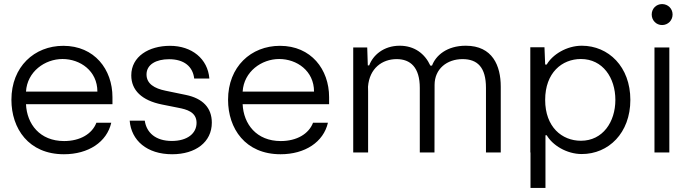

<svg xmlns="http://www.w3.org/2000/svg" viewBox="-20 -756 3422 952"><path d="M296.9 8.8C418.5 8.8 509.8 -51.8 531.7 -147.5H458C437 -92.3 377.4 -56.6 297.9 -56.6C177.2 -56.6 113.3 -141.1 108.9 -239.3H537.6V-274.4C537.6 -411.6 448.7 -528.8 293.9 -528.8C150.4 -528.8 36.6 -425.3 36.6 -261.2C36.6 -119.1 121.6 8.8 296.9 8.8ZM108.9 -301.8C114.7 -400.9 202.6 -463.4 290 -463.4C377.4 -463.4 462.9 -404.8 462.9 -301.8Z M833.5 8.8C949.7 8.8 1030.3 -51.3 1030.3 -147.9C1030.3 -222.2 984.4 -268.1 902.3 -285.2L800.8 -306.2C745.6 -317.4 706.5 -340.8 706.5 -386.7C706.5 -436.5 754.4 -462.4 818.4 -462.4C892.6 -462.4 936 -426.3 942.9 -366.7H1018.1C1010.3 -464.4 931.2 -528.8 822.8 -528.8C718.3 -528.8 630.9 -476.1 630.9 -382.3C630.9 -308.6 683.1 -257.8 783.2 -237.8L866.2 -221.2C903.3 -213.9 954.6 -201.7 954.6 -147C954.6 -94.2 908.7 -57.1 832 -57.1C752 -57.1 706.5 -97.7 697.8 -157.7H623C630.9 -59.6 708.5 8.8 833.5 8.8Z M1371.1 8.8C1492.7 8.8 1584 -51.8 1606 -147.5H1532.2C1511.2 -92.3 1451.7 -56.6 1372.1 -56.6C1251.5 -56.6 1187.5 -141.1 1183.1 -239.3H1611.8V-274.4C1611.8 -411.6 1522.9 -528.8 1368.2 -528.8C1224.6 -528.8 1110.8 -425.3 1110.8 -261.2C1110.8 -119.1 1195.8 8.8 1371.1 8.8ZM1183.1 -301.8C1189 -400.9 1276.9 -463.4 1364.3 -463.4C1451.7 -463.4 1537.1 -404.8 1537.1 -301.8Z M1800.8 -520.5H1731.4V0H1805.2V-302.7L1804.7 -326.2C1812 -418 1875.5 -462.9 1946.8 -462.9C2015.1 -462.9 2061.5 -421.9 2061.5 -320.3V0H2134.3L2134.8 -335C2134.8 -415 2196.8 -462.9 2273.4 -462.9C2347.7 -462.9 2389.6 -421.9 2389.6 -320.3V0H2462.9V-326.7C2462.9 -429.7 2422.4 -529.3 2289.6 -529.3C2195.3 -529.3 2140.6 -480.5 2122.1 -430.7H2113.8C2086.4 -490.2 2034.7 -529.3 1961.9 -529.3C1881.8 -529.3 1829.1 -481.9 1810.5 -431.6H1803.7Z M2864.7 -529.3C2789.1 -529.3 2718.8 -484.9 2690.9 -436H2683.1L2679.7 -521.5H2609.4V0H2610.4V175.8H2684.6V-85.4H2690.9C2718.8 -36.6 2789.1 7.8 2864.7 7.8C2997.1 7.8 3105.5 -96.2 3105.5 -260.7C3105.5 -425.3 2997.1 -529.3 2864.7 -529.3ZM2683.1 -260.7C2683.1 -395.5 2766.6 -463.4 2860.4 -463.4C2968.8 -463.4 3031.2 -370.1 3031.2 -260.7C3031.2 -151.4 2968.8 -58.1 2860.4 -58.1C2766.6 -58.1 2683.1 -126 2683.1 -260.7Z M3225.1 -520.5V0H3298.8V-520.5ZM3211.4 -684.1C3211.4 -654.8 3233.9 -631.8 3262.7 -631.8C3292 -631.8 3314.9 -654.8 3314.9 -684.1C3314.9 -713.4 3292 -735.8 3262.7 -735.8C3233.9 -735.8 3211.4 -713.4 3211.4 -684.1Z"/></svg>

Font: Faust Sans
Style: Regular
Weight: 400
Designer: Andreas Faust
Version: Version 1.003;Glyphs 3.1.2 (3151)